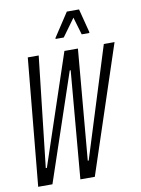

<svg xmlns="http://www.w3.org/2000/svg" viewBox="-96 -957 753 1022"><g transform="rotate(-10 280.0 -446.0)"><path d="M26 0 91 -688H150L83 -91H89L289 -688H362L310 -91H315L502 -688H560L332 0H254L304 -581H299L103 0ZM254 -759V-764L338 -892H404L437 -764L436 -759H395L367 -854L298 -759Z"/></g></svg>

Font: Saira UltraCondensed
Style: Italic
Weight: 400
Width: 1
Italic angle: -12°
Designer: Hector Gatti with collaboration of the Omnibus-Type team
Foundry: Omnibus-Type
Version: Version 1.101